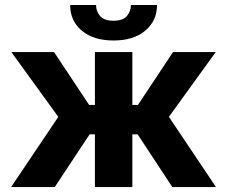

<svg xmlns="http://www.w3.org/2000/svg" viewBox="-20 -756 918 776"><path d="M24.9 0 215.6 -283.7 25.9 -545.5H198.5L340.2 -332H363.6V-545.5H514.9V-332H537.6L679.3 -545.5H851.9L662.6 -283.7L853 0H676.5L536.2 -213.1H514.9V0H363.6V-213.1H342.3L201.3 0ZM509.2 -735.8H614.7Q614.3 -671.5 566.9 -631.9Q519.5 -592.3 438.9 -592.3Q358.3 -592.3 310.9 -631.9Q263.5 -671.5 263.5 -735.8H368.3Q367.9 -711.3 384.1 -691.8Q400.2 -672.2 438.9 -672.2Q476.9 -672.2 493.1 -691.6Q509.2 -710.9 509.2 -735.8Z"/></svg>

Font: Inter Zeller
Style: Bold
Weight: 700
Designer: Rasmus Andersson; Joe Bland
Foundry: zeller
Version: Version 3.015;git-dec3a8cb1